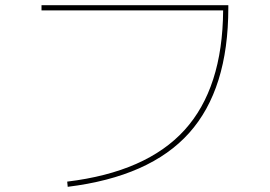

<svg xmlns="http://www.w3.org/2000/svg" viewBox="-20 -710 1040 740"><path d="M840 -670H140V-690H860V-680Q860 -366 709 -197.5Q558 -29 241 10L239 -10Q544 -47 691 -208.5Q838 -370 840 -670Z"/></svg>

Font: M PLUS 1p Thin
Style: Regular
Weight: 250
Version: Version 1.062